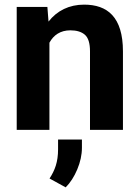

<svg xmlns="http://www.w3.org/2000/svg" viewBox="-20 -558 601 825"><path d="M282.2 -427.7C309.1 -427.7 330.1 -421.4 344.7 -408.7C359.4 -396 366.7 -372.1 366.7 -337.4V0H508.3V-336.9C508.3 -485.8 440.9 -538.1 341.3 -538.1C277.3 -538.1 225.1 -512.2 188.5 -465.3L183.6 -528.3H51.8V0H192.4V-374.5C210 -407.2 239.7 -427.7 282.2 -427.7ZM229.5 41.5V83.5C229.5 138.2 215.8 173.8 192.9 209L262.2 247.1C282.2 227.1 298.8 201.2 312 169.9C325.2 138.2 332 107.4 332 76.7V41.5Z"/></svg>

Font: Vazirmatn
Style: Bold
Weight: 700
Designer: Saber Rastikerdar
Foundry: Saber Rastikerdar
Version: Version 33.003